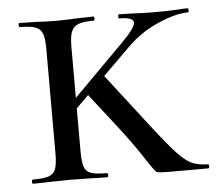

<svg xmlns="http://www.w3.org/2000/svg" viewBox="-41 -513 629 557"><g transform="rotate(-5 273.5 -234.0)"><path d="M33 -12Q65 -12 80 -17Q95 -22 100.5 -36.5Q106 -51 106 -81V-387Q106 -417 100.5 -431Q95 -445 80.5 -450.5Q66 -456 35 -456Q32 -456 32 -462Q32 -468 35 -468L80 -467Q118 -465 142 -465Q166 -465 206 -467L250 -468Q253 -468 253 -462Q253 -456 250 -456Q219 -456 204.5 -450Q190 -444 184.5 -429.5Q179 -415 179 -385V-81Q179 -51 184 -36.5Q189 -22 203.5 -17Q218 -12 250 -12Q253 -12 253 -6Q253 0 250 0Q221 0 205 -1L142 -2L80 -1Q63 0 33 0Q31 0 31 -6Q31 -12 33 -12ZM291 -145 209 -250 262 -299 340 -198Q411 -105 441 -70Q471 -35 492 -23.5Q513 -12 544 -12Q547 -12 547 -6Q547 0 544 0H431Q399 0 393.5 -3Q388 -6 361.5 -47Q335 -88 291 -145ZM366 -440Q366 -456 324 -456Q322 -456 322 -462Q322 -468 324 -468L363 -467Q397 -465 430 -465Q470 -465 502 -467Q511 -468 524 -468Q527 -468 527 -462Q527 -456 524 -456Q489 -456 438 -434Q387 -412 347 -373L156 -184L128 -186L325 -384Q366 -425 366 -440Z"/></g></svg>

Font: Cormorant SC Medium
Style: Regular
Weight: 500
Designer: Christian Thalmann (Catharsis Fonts)
Foundry: Catharsis Fonts
Version: Version 4.000